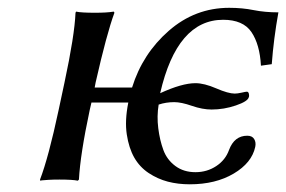

<svg xmlns="http://www.w3.org/2000/svg" viewBox="-20 -462 736 494"><path d="M146 -250Q171.9 -371.1 174.3 -429.2L175.8 -432.1Q189 -429.2 224.1 -429.2Q239.3 -429.2 251.5 -429.9Q263.7 -430.7 268.6 -431.6L272.9 -432.1L274.4 -429.2Q254.4 -375 226.1 -250L223.6 -236.8H319.8Q346.7 -323.7 414.3 -382.8Q481.9 -441.9 569.8 -441.9Q603.5 -441.9 632.6 -436Q661.6 -430.2 696.3 -430.2Q684.1 -362.3 679.2 -296.9L651.4 -293Q648.4 -347.7 627 -379.4Q605.5 -411.1 554.2 -411.1Q435.5 -411.1 392.1 -222.2Q448.2 -248 482.9 -248Q505.4 -248 536.4 -234.6Q567.4 -221.2 584 -221.2Q590.8 -221.2 601.6 -223.6Q612.3 -226.1 615.2 -226.1Q619.1 -226.1 620.4 -220.5Q621.6 -214.8 620.1 -211.9Q617.7 -201.2 586.9 -190.7Q556.2 -180.2 524.4 -180.2Q501 -180.2 473.6 -189.7Q446.3 -199.2 428.2 -199.2Q407.2 -199.2 388.2 -192.9Q383.3 -163.1 387.2 -132.1Q391.1 -101.1 400.4 -75.9Q409.7 -50.8 431.2 -34.9Q452.6 -19 482.9 -19Q512.7 -19 536.4 -34.7Q560.1 -50.3 569.3 -76.2Q583 -112.8 616.2 -112.8Q628.9 -112.8 634 -104.2Q639.2 -95.7 636.7 -84Q627.9 -43 581.3 -15.4Q534.7 12.2 468.3 12.2Q438 12.2 411.9 5.4Q385.7 -1.5 362.5 -16.8Q339.4 -32.2 325.4 -56.6Q311.5 -81.1 306.2 -116.2Q300.8 -151.4 310.1 -198.2H215.3L210.9 -179.2Q186.5 -64.9 183.1 0L180.2 2.9Q167 0 132.8 0Q117.2 0 105 0.7Q92.8 1.5 87.9 2L83.5 2.9L83 0Q105 -57.6 130.9 -179.2Z"/></svg>

Font: Linux Biolinum G
Style: Italic
Weight: 400
Italic angle: -12°
Designer: Philipp H. Poll
Foundry: Philipp H. Poll
Version: Version 0.5.1